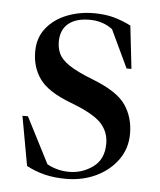

<svg xmlns="http://www.w3.org/2000/svg" viewBox="-44 -561 507 610"><g transform="rotate(5 209.5 -256.0)"><path d="M232 -522Q266 -522 293.5 -514.8Q321 -507.5 350 -493L365.5 -356H350L293 -476.5Q262 -500 219.5 -500Q176 -500 152 -480Q128 -460 128 -422Q128 -401.5 136 -384Q144 -366.5 169.2 -349.2Q194.5 -332 247 -311.5Q325.5 -281 352.2 -241.8Q379 -202.5 379 -150.5Q379 -103 352.8 -66.8Q326.5 -30.5 283.5 -10.2Q240.5 10 189 10Q151 10 120.5 2.5Q90 -5 62 -20L33.5 -177.5H51L126 -31Q158.5 -13 196.5 -13Q238.5 -13 272.5 -37.8Q306.5 -62.5 306.5 -112.5Q306.5 -150.5 280.8 -177.8Q255 -205 182 -232.5Q109.5 -260 82.8 -297Q56 -334 56 -384Q56 -428.5 80.5 -459.2Q105 -490 145 -506Q185 -522 232 -522Z"/></g></svg>

Font: Newsreader Display
Style: Regular
Weight: 400
Designer: Hugues Gentile
Foundry: Production Type
Version: Version 1.001